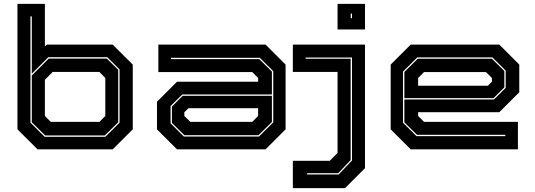

<svg xmlns="http://www.w3.org/2000/svg" viewBox="-20 -770 2760 990"><path d="M173.5 0 70 -103V-750H211.5V-530.5L221.5 -540H561L664.5 -437V-103L561 0ZM210.5 -64.5H523L596.5 -137.5V-412L533 -475H229L144 -390V-685.5H137V-137.5ZM213 -71.5 144 -139.5V-381L231.5 -468H530.5L589.5 -410V-139.5L520.5 -71.5ZM242 -141.5H492.5L523 -172V-368L492.5 -399H251.5L211.5 -358.5V-172Z M892.5 0 789.5 -103V-245.5L892.5 -348.5H1311V-368L1280.5 -398.5H796.5V-540H1349.5L1452.5 -437V-103L1349.5 0ZM928 -66H1315.5L1389 -139V-403L1319.5 -472H861.5V-465H1317L1382 -401V-283H920L859.5 -223V-134ZM930.5 -73 866.5 -136V-220.5L922 -276H1382V-141L1313 -73ZM961.5 -141.5H1280.5L1311 -172V-212H951.5L930.5 -191V-172Z M1720.5 -618V-750H1862V-618ZM1788.5 -676H1795V-700H1788.5ZM1490 200V59H1680.5L1720.5 18.5V-399H1490V-540H1862V97L1759 200ZM1564 129.5H1726.5L1795 57.5V-473.5H1556V-467H1788V55.5L1724 123H1564Z M2554.5 -540 2657.5 -437V-294.5L2554.5 -191.5H2136V-172L2166.5 -141.5H2650.5V0H2097.5L1994.5 -103V-437L2097.5 -540ZM2519 -474H2131.5L2058 -401V-137L2127.5 -68H2585.5V-75H2130L2065 -139V-257H2527L2587.5 -317V-406ZM2516.5 -467 2580.5 -404V-319.5L2525 -264H2065V-399L2134 -467ZM2485.5 -398.5H2166.5L2136 -368V-328H2495.5L2516.5 -349V-368Z"/></svg>

Font: Tourney Expanded ExtraBold
Style: Regular
Weight: 800
Width: 7
Designer: Tyler Finck
Foundry: Etcetera Type Co
Version: Version 1.010; ttfautohint (v1.8.3)